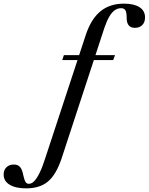

<svg xmlns="http://www.w3.org/2000/svg" viewBox="-253 -744 817 1055"><path d="M-109 291Q-167 291 -200 271Q-233 251 -233 215Q-233 190 -217.5 175Q-202 160 -177 160Q-155 160 -143 173.5Q-131 187 -125 219Q-119 246 -112.5 256Q-106 266 -95 266Q-79 266 -64.5 251Q-50 236 -34.5 204Q-19 172 -3 121L218 -551Q247 -639 298.5 -681.5Q350 -724 428 -724Q483 -724 513.5 -704.5Q544 -685 544 -648Q544 -622 529 -606.5Q514 -591 488 -591Q466 -591 454.5 -604.5Q443 -618 443 -646Q443 -676 436 -687.5Q429 -699 412 -699Q394 -699 378 -688Q362 -677 348 -653.5Q334 -630 321 -592L86 125Q56 215 11 253Q-34 291 -109 291ZM89 -414 98 -441H205L196 -414ZM238 -414 248 -441H379L369 -414Z"/></svg>

Font: Baskervville Medium
Style: Italic
Weight: 500
Italic angle: -18°
Version: Version 1.100